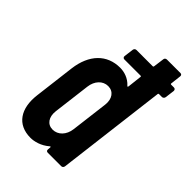

<svg xmlns="http://www.w3.org/2000/svg" viewBox="-209 -794 895 895"><g transform="rotate(45 239.0 -346.0)"><path d="M467 -631H449C446 -631 444 -633 445 -636L451 -688C452 -695 448 -700 441 -700H352C345 -700 339 -695 339 -688L332 -636C332 -633 330 -631 327 -631H220C213 -631 208 -626 207 -619L201 -572C200 -565 205 -560 211 -560H318C321 -560 323 -558 322 -555L314 -485C313 -481 310 -479 308 -483C284 -510 251 -519 225 -519C138 -519 80 -459 67 -357L42 -154C30 -57 72 8 160 8C185 8 221 -1 252 -28C255 -31 258 -29 257 -25L256 -12C255 -5 259 0 266 0H355C362 0 367 -5 368 -12L435 -555C435 -558 437 -560 440 -560H459C465 -560 471 -565 472 -572L478 -619C478 -626 474 -631 467 -631ZM206 -92C171 -92 151 -121 156 -163L179 -348C184 -390 211 -419 246 -419C281 -419 302 -390 297 -348L274 -163C269 -121 241 -92 206 -92Z"/></g></svg>

Font: Barlow Condensed SemiBold
Style: Italic
Weight: 600
Width: 3
Italic angle: -7°
Designer: Jeremy Tribby
Foundry: Tribby Type
Version: Version 1.422;hotconv 1.0.109;makeotfexe 2.5.65596